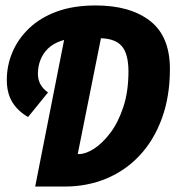

<svg xmlns="http://www.w3.org/2000/svg" viewBox="-20 -684 643 704"><path d="M109 0 224 -583H358L265 -119H269Q294 -119 324.5 -138.5Q355 -158 384 -196Q413 -234 432 -291Q451 -348 451 -422Q451 -487 426 -515.5Q401 -544 342 -544H271Q231 -544 202 -533.5Q173 -523 155 -505Q137 -487 128 -463.5Q119 -440 119 -413Q119 -371 156 -345L83 -255Q46 -276 25.5 -309Q5 -342 5 -391Q5 -444 25.5 -492.5Q46 -541 86.5 -580Q127 -619 188 -641.5Q249 -664 331 -664Q457 -664 530 -607.5Q603 -551 603 -431Q603 -331 574 -251Q545 -171 493 -115Q441 -59 370.5 -29.5Q300 0 217 0Z"/></svg>

Font: Source Code Pro ExtraBold
Style: Italic
Weight: 800
Italic angle: -11°
Monospace: yes
Designer: Paul D. Hunt, Teo Tuominen
Foundry: Adobe Systems Incorporated
Version: Version 1.016;hotconv 1.0.116;makeotfexe 2.5.65601